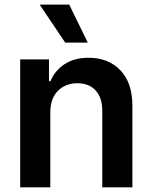

<svg xmlns="http://www.w3.org/2000/svg" viewBox="-20 -799 650 819"><path d="M544.7 0H416.2V-327.4Q416.2 -382.1 388 -413Q359.7 -443.9 310 -443.9Q259.2 -443.9 226.9 -411.4Q194.6 -378.9 194.6 -319.6V0H66.1V-545.5H188.9V-452.8H195.3Q214.1 -498.2 255.5 -525.4Q296.9 -552.6 358 -552.6Q442.5 -552.6 493.6 -499.1Q544.7 -445.7 544.7 -348.7ZM354.4 -617.2H258.2L149.1 -779.5H275.2Z"/></svg>

Font: Linik Sans SemiBold
Style: Regular
Weight: 600
Designer: Rasmus Andersson (font), Cristiano Sobral (main changes)
Foundry: rsms
Version: Version 3.018;June 1, 2022;FontCreator 14.0.0.2814 64-bit; t